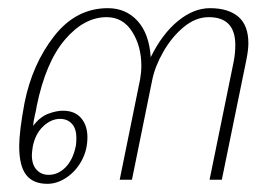

<svg xmlns="http://www.w3.org/2000/svg" viewBox="-20 -440 649 470"><path d="M27 -82Q27 -118 40 -188Q59 -283 112.5 -351.5Q166 -420 244 -420Q288 -420 316.5 -389Q345 -358 349 -300Q377 -357 415.5 -388.5Q454 -420 494 -420Q539 -420 563.5 -399Q588 -378 588 -334Q588 -318 583 -293L523 0H493L552 -289Q556 -309 556 -330Q556 -398 491 -398Q459 -398 430 -374Q401 -350 380.5 -314.5Q360 -279 353 -246L303 0H273L323 -246Q326 -263 326 -279Q326 -327 303.5 -362.5Q281 -398 241 -398Q186 -398 139 -343Q92 -288 70 -181Q69 -173 65.5 -158.5Q62 -144 61 -132Q78 -154 98 -161.5Q118 -169 134 -169Q163 -169 178.5 -151Q194 -133 194 -104Q194 -73 180 -47Q166 -21 143 -5.5Q120 10 96 10Q61 10 44 -12Q27 -34 27 -82ZM165 -80Q167 -88 167 -102Q167 -125 156 -137Q145 -149 127 -149Q105 -149 85.5 -130.5Q66 -112 60 -80Q58 -66 58 -60Q58 -37 69.5 -24.5Q81 -12 99 -12Q122 -12 140 -30Q158 -48 165 -80Z"/></svg>

Font: Taviraj Thin
Style: Italic
Weight: 250
Italic angle: -12°
Designer: Katatrad Team
Foundry: CadsonDemak
Version: Version 1.001